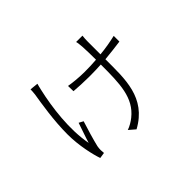

<svg xmlns="http://www.w3.org/2000/svg" viewBox="-121 -875 1242 1242"><g transform="rotate(-45 500.0 -254.0)"><path d="M288 -578 231 -584C231 -575 230 -557 228 -540C217 -471 194 -337 194 -208C194 -105 219 1 236 49L276 43C275 37 274 23 274 15C274 5 275 -8 277 -18C286 -57 312 -147 328 -195L298 -211C283 -165 263 -111 252 -73C223 -222 247 -403 277 -534C280 -549 285 -566 288 -578ZM418 -428 419 -379C458 -376 507 -373 557 -373C597 -373 633 -374 666 -376C666 -199 664 -75 561 7C541 23 514 39 490 47L533 84C722 -19 711 -199 711 -379C765 -384 812 -390 856 -396V-448C813 -438 765 -429 711 -424V-543C711 -559 712 -575 714 -592H656C659 -585 662 -556 663 -542C665 -515 666 -463 666 -420C632 -417 596 -416 559 -416C504 -416 444 -423 418 -428Z"/></g></svg>

Font: Noto Sans CJK SC Light
Style: Regular
Weight: 300
Designer: Ryoko NISHIZUKA 西塚涼子 (kana, bopomofo & ideographs); Paul D. Hunt (Latin, Greek & Cyrillic); Sandoll Communications 산돌커뮤니
Foundry: Adobe
Version: Version 2.004;hotconv 1.0.118;makeotfexe 2.5.65603